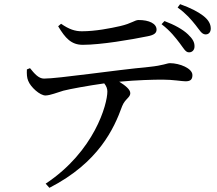

<svg xmlns="http://www.w3.org/2000/svg" viewBox="-20 -830 1040 921"><path d="M842 -623C861 -598 870 -579 886 -579C901 -578 913 -590 913 -606C914 -627 904 -644 882 -665C857 -689 817 -711 769 -729L755 -714C798 -681 822 -649 842 -623ZM918 -710C938 -685 947 -666 965 -665C982 -664 991 -677 991 -693C991 -715 980 -735 954 -755C929 -774 894 -792 844 -810L832 -794C874 -764 897 -736 918 -710ZM688 -656C720 -662 731 -672 731 -688C731 -717 695 -734 645 -734C626 -734 613 -718 557 -705C509 -694 437 -680 373 -680C340 -680 312 -689 273 -716L259 -704C293 -647 322 -615 377 -615C464 -615 610 -640 688 -656ZM217 71C453 -50 527 -213 566 -321C580 -356 605 -362 605 -383C605 -401 581 -420 552 -438C636 -446 715 -448 760 -448C811 -448 852 -440 870 -440C894 -440 903 -449 903 -470C903 -502 842 -527 795 -527C781 -527 764 -516 695 -509C525 -493 260 -453 191 -453C165 -453 145 -477 124 -503L109 -497C108 -475 109 -457 115 -443C126 -413 172 -371 199 -372C223 -373 253 -386 284 -395C315 -403 402 -419 480 -430C491 -416 495 -404 495 -391C495 -330 433 -104 199 51Z"/></svg>

Font: Noto Serif HK Medium
Style: Regular
Weight: 500
Designer: Ryoko NISHIZUKA 西塚涼子 (kana & ideographs); Frank Grießhammer (Latin, Greek & Cyrillic); Wenlong ZHANG 张文龙 (bopomofo); San
Foundry: Adobe
Version: Version 2.001;hotconv 1.1.0;makeotfexe 2.6.0